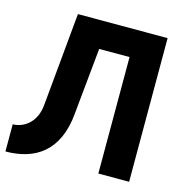

<svg xmlns="http://www.w3.org/2000/svg" viewBox="-108 -821 884 933"><g transform="rotate(15 333.5 -355.0)"><path d="M621.1 -722.7H169.9L126 -253.9C117.2 -156.7 49.3 -123.5 2.4 -123.5V13.2C150.4 13.2 264.6 -59.1 280.8 -253.9L313.5 -585.9H466.3V0H621.1Z"/></g></svg>

Font: Giphurs ExtraBold
Style: Regular
Weight: 800
Version: Version 1.000